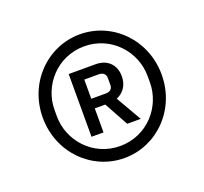

<svg xmlns="http://www.w3.org/2000/svg" viewBox="-82 -805 639 601"><g transform="rotate(-20 238.0 -504.0)"><path d="M238 -298C346 -298 436 -387 436 -504C436 -621 346 -710 238 -710C130 -710 40 -621 40 -504C40 -387 130 -298 238 -298ZM238 -338C147 -338 83 -413 83 -493V-515C83 -595 147 -670 238 -670C329 -670 393 -595 393 -515V-493C393 -413 329 -338 238 -338ZM203 -476H238L282 -396H327L278 -481C300 -490 317 -510 317 -542C317 -579 293 -605 253 -605H163V-396H203ZM203 -508V-572H251C266 -572 274 -564 274 -551V-529C274 -515 266 -508 251 -508Z"/></g></svg>

Font: LVC Sans
Style: Regular
Weight: 400
Designer: Mike Abbink, Paul van der Laan, Pieter van Rosmalen
Foundry: Bold Monday
Version: Version 3.0